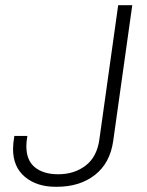

<svg xmlns="http://www.w3.org/2000/svg" viewBox="-20 -706 565 736"><path d="M414 -166Q402 -81 344 -35.5Q286 10 198 10H193Q121 10 75.5 -28Q30 -66 30 -135Q30 -155 35 -185H85Q81 -163 81 -146Q81 -91 114 -64.5Q147 -38 203 -38Q265 -38 308.5 -71.5Q352 -105 361 -172L433 -686H487Z"/></svg>

Font: Chivo Thin Italic
Style: Regular
Weight: 100
Italic angle: -8.05°
Designer: Hector Gatti
Foundry: Omnibus-Type
Version: Version 1.007